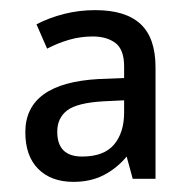

<svg xmlns="http://www.w3.org/2000/svg" viewBox="-20 -742 377 379"><path d="M168 -722Q228 -722 257.5 -694.5Q287 -667 287 -609V-389H242L230 -433Q211 -410 185 -396.5Q159 -383 125 -383Q81 -383 55.5 -408.5Q30 -434 30 -481Q30 -578 175 -586L225 -588V-611Q225 -644 208 -657Q191 -670 163 -670Q139 -670 116.5 -663.5Q94 -657 73 -646L52 -694Q77 -707 106.5 -714.5Q136 -722 168 -722ZM184 -542Q132 -539 112.5 -524Q93 -509 93 -482Q93 -433 142 -433Q185 -433 205 -456.5Q225 -480 225 -520V-544Z"/></svg>

Font: Noto Sans SemiCondensed
Style: Regular
Weight: 400
Width: 4
Designer: Monotype Design Team
Foundry: Monotype Imaging Inc.
Version: Version 2.013; ttfautohint (v1.8.4.7-5d5b)